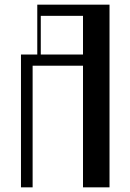

<svg xmlns="http://www.w3.org/2000/svg" viewBox="-20 -804 560 824"><path d="M70 -570H140V-784H450V0H336.2V-522H120V0H70ZM336.2 -570V-736H155V-570Z"/></svg>

Font: Facade Sud
Style: Regular
Weight: 100
Designer: Éléonore Fines
Foundry: Velvetyne Type Foundry
Version: Version 1.001;Glyphs 3.2 (3202)